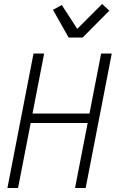

<svg xmlns="http://www.w3.org/2000/svg" viewBox="-20 -937 590 957"><path d="M17 0 147 -670H200L142 -371H426L484 -670H537L407 0H354L417 -324H133L70 0ZM322 -750 244 -888 288 -912 365 -793 489 -917 525 -884 392 -750Z"/></svg>

Font: Lode Dark
Style: Italic
Weight: 400
Italic angle: -11°
Monospace: yes
Designer: Belleve Invis
Foundry: Belleve Invis
Version: Version 29.2.0; ttfautohint (v1.8.3)